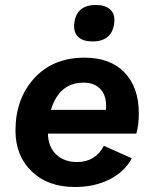

<svg xmlns="http://www.w3.org/2000/svg" viewBox="-20 -740 618 769"><path d="M350 -574Q314 -574 294.5 -591Q275 -608 277 -641Q283 -720 364 -720Q401 -720 420.5 -703Q440 -686 438 -654Q432 -574 350 -574ZM536 -286Q536 -238 526 -205H172Q173 -152 205 -121.5Q237 -91 288 -91Q362 -91 396 -156L508 -106Q479 -52 419 -21.5Q359 9 280 9Q172 9 107 -53.5Q42 -116 42 -217Q42 -344 117 -426.5Q192 -509 319 -509Q422 -509 479 -449.5Q536 -390 536 -286ZM315 -409Q217 -409 184 -300H404Q405 -306 405 -316Q405 -360 381 -384.5Q357 -409 315 -409Z"/></svg>

Font: Elaine Sans SemiBold
Style: Italic
Weight: 600
Italic angle: -13°
Designer: Wei Huang
Foundry: Wei Huang
Version: Version 2.001;December 24, 2019;FontCreator 12.0.0.2547 64-b